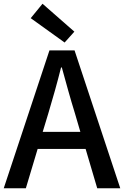

<svg xmlns="http://www.w3.org/2000/svg" viewBox="-20 -1005 662 1025"><path d="M0 0H118L181 -210H437L499 0H622L378 -736H244ZM238 -400C262 -480 285 -561 306 -645H310C333 -562 355 -480 380 -400L409 -301H208ZM144 -908 325 -778 377 -836 207 -985Z"/></svg>

Font: Kinto Sans Med
Style: Regular
Weight: 500
Designer: Authors: Ryoko NISHIZUKA  (kana & ideographs); Paul D. Hunt (Latin, Greek & Cyrillic); Wenlong ZHANG  (bopomofo); Sandol
Foundry: Adobe Systems Incorporated, ookami Inc.
Version: Version 0.001